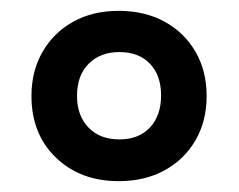

<svg xmlns="http://www.w3.org/2000/svg" viewBox="-20 -746 440 354"><path d="M199 -412Q128 -412 83 -455.5Q38 -499 38 -569Q38 -615 58.5 -650.5Q79 -686 115 -706Q151 -726 199 -726Q247 -726 283.5 -706Q320 -686 340.5 -650.5Q361 -615 361 -569Q361 -523 340.5 -487.5Q320 -452 283.5 -432Q247 -412 199 -412ZM200 -489Q236 -489 256.5 -511Q277 -533 277 -570Q277 -607 256.5 -628.5Q236 -650 200 -650Q165 -650 143.5 -628.5Q122 -607 122 -569Q122 -533 143 -511Q164 -489 200 -489Z"/></svg>

Font: Noto Serif Armenian ExtraBold
Style: Regular
Weight: 800
Version: Version 2.007